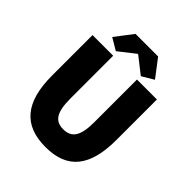

<svg xmlns="http://www.w3.org/2000/svg" viewBox="-229 -976 1130 1130"><g transform="rotate(45 336.0 -411.0)"><path d="M338 12C520 12 604 -92 604 -314V-650H438V-294C438 -178 406 -136 338 -136C270 -136 240 -178 240 -294V-650H68V-314C68 -92 156 12 338 12ZM158 -724 232 -680 334 -760H338L440 -680L514 -724L430 -834H242Z"/></g></svg>

Font: Giro Sans Black
Style: Regular
Weight: 900
Designer: Paul D. Hunt
Foundry: Adobe Systems Incorporated
Version: Version 1.000;PS 1.0;hotconv 1.0.88;makeotf.lib2.5.647800